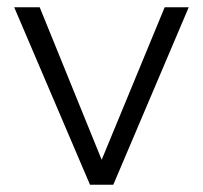

<svg xmlns="http://www.w3.org/2000/svg" viewBox="-20 -507 557 527"><path d="M227 0 19 -487H89L269 -44H249L432 -487H498L291 0Z"/></svg>

Font: Nunito Sans 11pt Light
Style: Regular
Weight: 300
Version: Version 3.101;gftools[0.9.27]